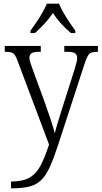

<svg xmlns="http://www.w3.org/2000/svg" viewBox="-20 -786 553 1045"><path d="M40 202Q105 202 142 180Q179 158 202 113Q225 68 247 1L77 -451Q69 -474 61.5 -485.5Q54 -497 42 -500.5Q30 -504 9 -504H6V-536H202V-504H193Q163 -504 151.5 -496Q140 -488 140 -471Q140 -462 144.5 -447.5Q149 -433 158 -408L225 -225Q241 -179 256.5 -133.5Q272 -88 278 -60Q285 -89 295.5 -122.5Q306 -156 318 -195L387 -412Q392 -430 396 -445Q400 -460 400 -471Q400 -488 388.5 -496Q377 -504 346 -504H330V-536H513V-504H509Q489 -504 477 -499.5Q465 -495 457 -480Q449 -465 439 -435L297 1Q273 74 252 121Q231 168 205 193.5Q179 219 141 229Q103 239 45 239H40ZM146 -619Q160 -638 177.5 -664Q195 -690 210.5 -717Q226 -744 235 -766H301Q310 -744 325.5 -717Q341 -690 358.5 -664Q376 -638 390 -619V-606H366Q336 -632 312 -658Q288 -684 268 -715Q247 -684 223 -658Q199 -632 170 -606H146Z"/></svg>

Font: Noto Serif Lao SemiCondensed Light
Style: Regular
Weight: 300
Width: 4
Designer: Monotype Design Team
Foundry: Monotype Imaging Inc.
Version: Version 2.003; ttfautohint (v1.8.4.7-5d5b)